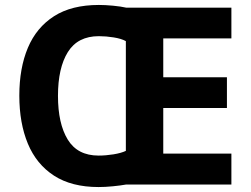

<svg xmlns="http://www.w3.org/2000/svg" viewBox="-20 -745 1013 775"><path d="M379 -725Q405 -725 436.5 -722Q468 -719 490 -714H914V-590H639V-433H896V-309H639V-125H914V0H488Q466 4 435 7Q404 10 378 10Q269 10 198 -36Q127 -82 92.5 -165Q58 -248 58 -359Q58 -470 92.5 -552Q127 -634 198 -679.5Q269 -725 379 -725ZM379 -599Q294 -599 254 -535Q214 -471 214 -358Q214 -246 253.5 -181.5Q293 -117 378 -117Q407 -117 438 -122Q469 -127 488 -136V-579Q470 -589 439 -594Q408 -599 379 -599Z"/></svg>

Font: Noto Sans Adlam Unjoined
Style: Bold
Weight: 700
Version: Version 3.001